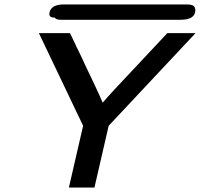

<svg xmlns="http://www.w3.org/2000/svg" viewBox="-20 -842 900 864"><path d="M226 -763Q197 -762 203 -787Q212 -822 267 -822H818H820H823Q852 -822 857 -807Q860 -796 859 -793Q856 -753 792 -753H253Q232 -753 226 -763ZM155 -693H295L321 -639Q322 -634 329 -622Q353 -573 362 -552L403 -466Q434 -400 442 -380Q457 -398 501 -445.5Q545 -493 614.5 -566.5Q684 -640 733 -693H860L469 -276L405 2H290L354 -276Z"/></svg>

Font: Coval
Style: Medium Italic
Weight: 500
Foundry: Context Ltd
Version: Version 001.000